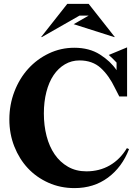

<svg xmlns="http://www.w3.org/2000/svg" viewBox="-20 -955 709 985"><path d="M361 -710Q438 -710 492.5 -675.5Q547 -641 578 -595V-634Q575 -638 558.5 -654Q542 -670 538 -673L632 -712V-460H592L570 -503Q539 -568 496.5 -606.5Q454 -645 388 -645Q347 -645 313 -625Q279 -605 255 -569.5Q231 -534 218 -483.5Q205 -433 205 -373Q205 -311 219 -257Q233 -203 260.5 -163Q288 -123 329 -99.5Q370 -76 423 -76Q490 -76 543 -106.5Q596 -137 631 -195L642 -190Q606 -97 533.5 -43.5Q461 10 362 10Q290 10 228.5 -17.5Q167 -45 123 -92Q79 -139 53.5 -203.5Q28 -268 28 -342Q28 -418 54 -485.5Q80 -553 125 -602.5Q170 -652 231 -681Q292 -710 361 -710ZM195 -765H191L325 -935H435L569 -765H565L358 -831L435 -875H388Z"/></svg>

Font: Redaction
Style: Bold
Weight: 700
Designer: Jeremy Mickel / Forest Young
Foundry: MCKL
Version: Version 2.001; Redaction Bold